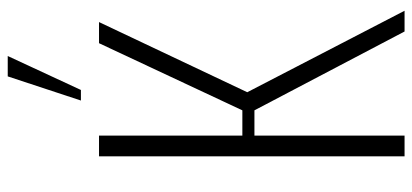

<svg xmlns="http://www.w3.org/2000/svg" viewBox="-312 -780 1092 509"><g transform="rotate(-90 234.5 -526.0)"><path d="M74 0V-810H129V-430H196L374 -810H430L244 -417L460 0H405L196 -398H129V0ZM222 -858 286 -1052H340L250 -858Z"/></g></svg>

Font: Oswald ExtraLight
Style: Regular
Weight: 250
Designer: Vernon Adams
Foundry: Vernon Adams
Version: Version 4.100; ttfautohint (v1.8.1.43-b0c9)